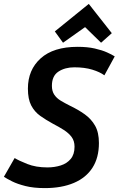

<svg xmlns="http://www.w3.org/2000/svg" viewBox="-20 -949 608 984"><path d="M210 15Q152 15 110.5 4.5Q69 -6 42 -19.5Q15 -33 0 -43L55 -139Q76 -126 120 -108.5Q164 -91 223 -91Q259 -91 291 -101Q323 -111 342.5 -134.5Q362 -158 362 -197Q362 -227 347 -247Q332 -267 307 -283Q282 -299 251 -315Q216 -334 186.5 -355Q157 -376 140 -408.5Q123 -441 123 -495Q123 -591 188.5 -650Q254 -709 378 -709Q428 -709 465.5 -700.5Q503 -692 528.5 -680.5Q554 -669 568 -660L515 -563Q492 -580 453 -592Q414 -604 361 -604Q313 -604 279.5 -582Q246 -560 246 -509Q246 -482 258 -464Q270 -446 290.5 -433.5Q311 -421 337 -408Q381 -387 414.5 -363Q448 -339 467.5 -304.5Q487 -270 487 -216Q487 -141 454 -89.5Q421 -38 358.5 -11.5Q296 15 210 15ZM303 -730 261 -788 435 -929 553 -779 498 -730 416 -810Z"/></svg>

Font: Ubuntu Sans Mono SemiBold
Style: Italic
Weight: 600
Italic angle: -13.5°
Monospace: yes
Designer: Dalton Maag Ltd
Foundry: Dalton Maag Ltd
Version: Version 1.006